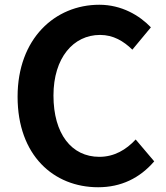

<svg xmlns="http://www.w3.org/2000/svg" viewBox="-20 -774 697 808"><path d="M393 14C489 14 568 -24 629 -95L551 -187C511 -144 461 -114 398 -114C281 -114 205 -211 205 -372C205 -531 289 -627 401 -627C457 -627 500 -601 537 -565L615 -659C567 -709 492 -754 398 -754C211 -754 54 -611 54 -367C54 -120 206 14 393 14Z"/></svg>

Font: Noto Sans T Chinese Bold
Style: Bold
Weight: 700
Designer: Ryoko NISHIZUKA (kana & ideographs); Paul D. Hunt (Latin, Greek & Cyrillic); Wenlong ZHANG (bopomofo); Sandoll Communica
Foundry: Adobe Systems Incorporated
Version: Version 1.000;PS 1;hotconv 1.0.78;makeotf.lib2.5.61930